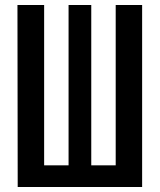

<svg xmlns="http://www.w3.org/2000/svg" viewBox="-20 -750 640 770"><path d="M51 0 50 -730H157V-87H255V-730H346V-87H444V-730H550V0Z"/></svg>

Font: NKDuy Mono
Style: Bold
Weight: 700
Monospace: yes
Designer: NKDuy
Foundry: NKDuy
Version: Version 2.251; ttfautohint (v1.8.4.7-5d5b)